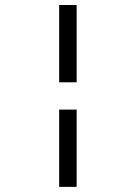

<svg xmlns="http://www.w3.org/2000/svg" viewBox="-20 -600 540 762"><path d="M284.2 -580.1V-273.4H214.8V-580.1ZM284.2 -165V141.6H214.8V-165Z"/></svg>

Font: BabelStone Coelbren y Beirdd
Style: Regular
Weight: 400
Designer: Andrew West
Foundry: BabelStone
Version: Version 1.00;September 27, 2022